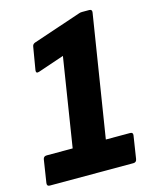

<svg xmlns="http://www.w3.org/2000/svg" viewBox="-104 -727 626 794"><g transform="rotate(-15 209.5 -329.5)"><path d="M10 0Q-3 0 -1 -14L14 -111Q16 -124 30 -124H141L201 -504L89 -466Q74 -461 76 -476L92 -571Q93 -583 104 -587L309 -656Q316 -659 324 -659H355Q368 -659 366 -646L283 -124H387Q400 -124 398 -111L383 -14Q381 0 368 0Z"/></g></svg>

Font: Sofia Sans Condensed Black
Style: Italic
Weight: 900
Italic angle: -9°
Version: Version 4.100